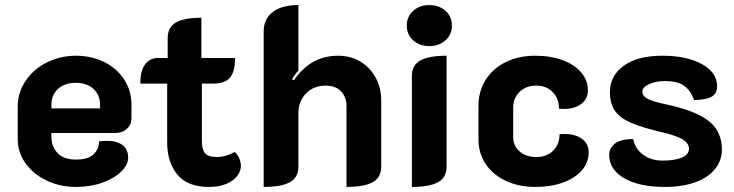

<svg xmlns="http://www.w3.org/2000/svg" viewBox="-20 -729 2897 758"><path d="M50 -180V-308Q50 -364 81.5 -410.5Q113 -457 166 -483Q219 -509 280 -509Q340 -509 390.5 -484.5Q441 -460 470 -415.5Q499 -371 499 -315V-261Q499 -237 481 -220.5Q463 -204 435 -204H183V-190Q183 -150 207.5 -124.5Q232 -99 280 -99Q327 -99 349 -119.5Q371 -140 371 -171Q391 -173 401 -173Q442 -173 464 -156Q486 -139 486 -106Q486 -79 459 -52Q432 -25 384.5 -8Q337 9 279 9Q217 9 164.5 -16Q112 -41 81 -84Q50 -127 50 -180ZM375 -301V-315Q375 -355 348.5 -378.5Q322 -402 279 -402Q236 -402 209.5 -378.5Q183 -355 183 -315V-301Z M640 -166V-399H534Q534 -450 553 -475Q572 -500 603 -500H642V-579Q642 -622 675 -640.5Q708 -659 775 -659V-500H908Q908 -446 888 -422.5Q868 -399 822 -399H777V-171Q777 -138 790 -123.5Q803 -109 835 -109Q870 -109 907 -129Q918 -119 924.5 -104Q931 -89 931 -74Q931 -54 917 -35Q903 -16 874.5 -3.5Q846 9 805 9Q720 9 680 -40Q640 -89 640 -166Z M1021 -605Q1021 -654 1056.5 -681.5Q1092 -709 1158 -709V-450Q1143 -434 1133 -416L1140 -412Q1207 -509 1314 -509Q1364 -509 1402.5 -486Q1441 -463 1463 -422.5Q1485 -382 1485 -332V-71Q1485 -28 1451 -9.5Q1417 9 1348 9V-311Q1348 -345 1326.5 -368Q1305 -391 1266 -391Q1218 -391 1188 -360Q1158 -329 1158 -282V-71Q1158 -28 1124 -9.5Q1090 9 1021 9Z M1586 -628Q1586 -664 1611.5 -686.5Q1637 -709 1675 -709Q1713 -709 1738.5 -686.5Q1764 -664 1764 -628Q1764 -592 1738.5 -569.5Q1713 -547 1675 -547Q1637 -547 1611.5 -569.5Q1586 -592 1586 -628ZM1606 -429Q1606 -472 1640 -490.5Q1674 -509 1743 -509V-71Q1743 -28 1709 -9.5Q1675 9 1606 9Z M1869 -178V-311Q1869 -369 1897.5 -414Q1926 -459 1977 -484Q2028 -509 2093 -509Q2154 -509 2201 -491.5Q2248 -474 2274.5 -443Q2301 -412 2301 -372Q2301 -339 2275 -319Q2249 -299 2206 -299Q2193 -299 2187 -300Q2187 -340 2162 -365.5Q2137 -391 2097 -391Q2057 -391 2031.5 -366.5Q2006 -342 2006 -304V-188Q2006 -153 2031.5 -131Q2057 -109 2098 -109Q2138 -109 2163.5 -134Q2189 -159 2189 -199Q2196 -200 2209 -200Q2252 -200 2278 -180.5Q2304 -161 2304 -128Q2304 -88 2277.5 -57Q2251 -26 2203 -8.5Q2155 9 2094 9Q2028 9 1977 -15Q1926 -39 1897.5 -81.5Q1869 -124 1869 -178Z M2385 -118Q2385 -144 2407.5 -162Q2430 -180 2480 -180Q2488 -140 2520 -117.5Q2552 -95 2595 -95Q2645 -95 2672.5 -107Q2700 -119 2700 -142Q2700 -162 2678 -177Q2656 -192 2590 -208Q2513 -226 2470.5 -244.5Q2428 -263 2408 -291Q2388 -319 2388 -365Q2388 -430 2442.5 -469.5Q2497 -509 2595 -509Q2691 -509 2751 -476Q2811 -443 2811 -388Q2811 -360 2790 -347.5Q2769 -335 2720 -334Q2707 -372 2680.5 -390.5Q2654 -409 2605 -409Q2570 -409 2543 -397Q2516 -385 2516 -368Q2516 -349 2538.5 -338Q2561 -327 2614 -316Q2729 -291 2779.5 -250Q2830 -209 2830 -139Q2830 -96 2803 -62Q2776 -28 2725 -9.5Q2674 9 2605 9Q2503 9 2444 -25.5Q2385 -60 2385 -118Z"/></svg>

Font: K2D ExtraBold
Style: Regular
Weight: 800
Designer: Katatrad Aksorn Co.,Ltd.
Foundry: Cadson Demak Co.,Ltd.
Version: Version 1.000; ttfautohint (v1.6)